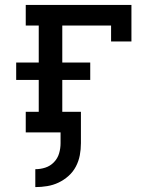

<svg xmlns="http://www.w3.org/2000/svg" viewBox="-20 -540 640 783"><path d="M124 223V150Q145 150 165 143.5Q185 137 200 121.5Q215 106 221 85.5Q227 65 227 44V0H85V-84H138V-214H46V-285H138V-436H85V-520H516V-371H433V-436H234V-285H348V-214H234V-84H310V44Q310 69 305.5 93Q301 117 289.5 139Q278 161 259.5 177.5Q241 194 219 204.5Q197 215 172.5 219Q148 223 124 223Z"/></svg>

Font: Iosevka HT Medium Extended
Style: Regular
Weight: 500
Width: 7
Monospace: yes
Designer: Belleve Invis
Foundry: Belleve Invis
Version: Version 32.3.0; ttfautohint (v1.8.4)